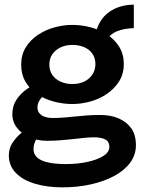

<svg xmlns="http://www.w3.org/2000/svg" viewBox="-20 -590 619 825"><path d="M248 215Q183 215 130.5 199.5Q78 184 48 153Q18 122 18 78Q18 47 34 23Q50 -1 72.5 -19.5Q95 -38 115 -49L168 -22Q153 -15 138.5 5Q124 25 124 52Q124 72 139.5 86.5Q155 101 186.5 108Q218 115 264 115Q312 115 354.5 106Q397 97 423.5 80.5Q450 64 450 41Q450 19 433 9.5Q416 0 384 0Q363 0 341 2.5Q319 5 295 7.5Q271 10 243 12.5Q215 15 182 15Q142 15 108 0.5Q74 -14 53.5 -40Q33 -66 33 -100Q33 -135 51 -162Q69 -189 96.5 -208Q124 -227 154 -237L201 -203Q185 -196 171.5 -184Q158 -172 149.5 -158Q141 -144 141 -129Q141 -113 149.5 -103Q158 -93 173 -88Q188 -83 206 -83Q232 -83 256 -85Q280 -87 303.5 -89.5Q327 -92 353.5 -94Q380 -96 411 -96Q456 -96 490.5 -81Q525 -66 544.5 -38Q564 -10 564 34Q564 76 539 109.5Q514 143 470 166.5Q426 190 369 202.5Q312 215 248 215ZM290 -143Q251 -143 211.5 -153.5Q172 -164 140.5 -185Q109 -206 90 -238Q71 -270 71 -312Q71 -355 91 -387Q111 -419 143.5 -440.5Q176 -462 214.5 -472.5Q253 -483 290 -483Q331 -483 370 -472.5Q409 -462 441 -441Q473 -420 492.5 -388.5Q512 -357 512 -315Q512 -272 491.5 -240Q471 -208 438.5 -186Q406 -164 367 -153.5Q328 -143 290 -143ZM291 -229Q321 -229 343 -240Q365 -251 377.5 -270.5Q390 -290 390 -315Q390 -340 377.5 -358.5Q365 -377 342.5 -387Q320 -397 291 -397Q262 -397 239.5 -386Q217 -375 204.5 -356.5Q192 -338 192 -312Q192 -287 204.5 -268.5Q217 -250 239.5 -239.5Q262 -229 291 -229ZM431 -410 390 -442Q397 -475 412 -499Q427 -523 449 -538.5Q471 -554 498 -562Q525 -570 555 -570V-469Q514 -468 483.5 -456Q453 -444 431 -410Z"/></svg>

Font: BioRhyme
Style: Bold
Weight: 700
Designer: Aoife Mooney
Foundry: Aoife Mooney Type
Version: Version 1.600;gftools[0.9.33]